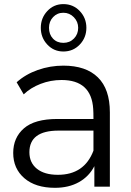

<svg xmlns="http://www.w3.org/2000/svg" viewBox="-20 -910 641 936"><path d="M178.9 -774.4Q178.9 -822.2 210.6 -856.1Q242.2 -890 288.9 -890Q336.7 -890 368.9 -856.1Q401.1 -822.2 401.1 -774.4Q401.1 -726.7 368.9 -692.8Q336.7 -658.9 288.9 -658.9Q242.2 -658.9 210.6 -692.8Q178.9 -726.7 178.9 -774.4ZM218.9 -774.4Q218.9 -742.2 238.3 -721.7Q257.8 -701.1 288.9 -701.1Q320 -701.1 340.6 -722.2Q361.1 -743.3 361.1 -774.4Q361.1 -804.4 340 -826.1Q318.9 -847.8 288.9 -847.8Q258.9 -847.8 238.9 -826.7Q218.9 -805.6 218.9 -774.4ZM515.6 -362.2V0H440V-100Q414.4 -50 365 -22.2Q315.6 5.6 247.8 5.6Q153.3 5.6 98.9 -41.1Q44.4 -87.8 44.4 -164.4Q44.4 -238.9 96.7 -284.4Q148.9 -330 260 -330H435.6Q435.6 -363.3 434.4 -378.9Q425.6 -520 280 -520Q226.7 -520 177.8 -501.1Q128.9 -482.2 95.6 -450L61.1 -508.9Q104.4 -547.8 164.4 -568.9Q224.4 -590 288.9 -590Q398.9 -590 457.2 -532.8Q515.6 -475.6 515.6 -362.2ZM435.6 -175.6V-273.3H265.6Q123.3 -273.3 123.3 -167.8Q123.3 -116.7 160 -87.2Q196.7 -57.8 262.2 -57.8Q391.1 -57.8 435.6 -175.6Z"/></svg>

Font: Paperlogy 4 Regular
Style: Regular
Weight: 400
Designer: redesigned by Lee Juim, glyphs from Gmarket Sans & Montserrat
Foundry: PT&
Version: Version 1.001